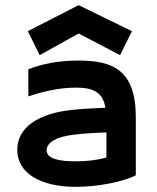

<svg xmlns="http://www.w3.org/2000/svg" viewBox="-20 -710 610 745"><path d="M285 -690 88 -589 134 -496 285 -580 446 -496 492 -589ZM47 -129C47 -37 138 15 274 15C360 15 460 -5 507 -30V-255C507 -439 417 -475 285 -475C206 -475 142 -462 90 -441V-336C152 -357 215 -370 275 -370C344 -370 379 -351 389 -292C347 -290 300 -288 264 -284C128 -271 47 -215 47 -129ZM161 -127C161 -158 202 -180 264 -187C302 -192 350 -195 393 -196V-99C354 -88 316 -84 274 -84C212 -84 161 -93 161 -127Z"/></svg>

Font: KT Kiyosuna Sans Bold
Style: Regular
Weight: 700
Designer: [Zen Kaku Gothic] Yoshimichi Ohira
Version: Version 1.010;Glyphs 3.1.2 (3151)